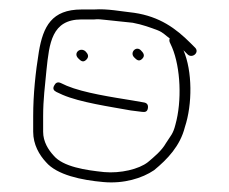

<svg xmlns="http://www.w3.org/2000/svg" viewBox="-20 -480 484 405"><path d="M338 -399C337 -396 337 -394 338 -391L343 -380C361 -337 364 -267 350 -217C345 -197 340 -194 330 -178C321 -162 305 -149 292 -138C273 -123 234 -114 200 -117C161 -121 113 -128 93 -152C82 -164 71 -181 71 -202V-235C71 -271 75 -299 78 -332C84 -389 89 -439 152 -439H179C186 -440 194 -439 203 -438C223 -436 239 -434 260 -432C281 -428 297 -422 313 -416C325 -411 328 -406 338 -399ZM367 -374 376 -365C386 -356 402 -370 391 -380L382 -389C351 -420 317 -445 263 -453C235 -456 207 -462 178 -460H152C89 -460 71 -424 62 -371C55 -328 50 -281 50 -235V-202C50 -175 63 -153 77 -138C100 -111 152 -100 198 -96C241 -92 280 -104 305 -121C333 -144 360 -172 370 -212C386 -260 386 -330 367 -374ZM94 -299C91 -293 93 -289 99 -286L112 -280C149 -264 212 -255 256 -247L280 -244C287 -243 291 -245 292 -252C293 -259 290 -263 283 -264L260 -268C217 -275 157 -284 121 -299L108 -305C101 -308 97 -305 94 -299ZM263 -359C268 -354 273 -349 280 -356C287 -363 282 -369 277 -374C267 -384 253 -369 263 -359ZM145 -357C150 -352 155 -347 162 -354C169 -361 165 -367 160 -372C149 -381 134 -368 145 -357Z"/></svg>

Font: Be Happy
Style: Regular
Weight: 500
Designer: Mew Too
Foundry: Cannot Into Space Fonts
Version: Version 0.9977